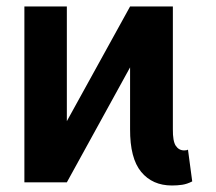

<svg xmlns="http://www.w3.org/2000/svg" viewBox="-20 -566 672 596"><path d="M187.5 0H55.7V-545.9H187.5V-189.9L383.8 -545.9H516.6V-165.5Q516.1 -127.9 525.6 -113.5Q535.2 -99.1 551.8 -99.1Q560.1 -99.1 563.5 -101.6L576.7 -2.9Q560.5 5.4 545.4 7.6Q530.3 9.8 513.7 9.8Q453.1 9.8 418.2 -32.5Q383.3 -74.7 383.8 -165.5V-356.9Z"/></svg>

Font: Inter Display Semi Bold
Style: Regular
Weight: 600
Designer: Rasmus Andersson
Foundry: rsms
Version: Version 4.000;git-37864ae